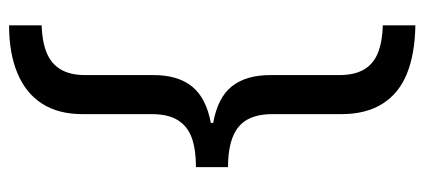

<svg xmlns="http://www.w3.org/2000/svg" viewBox="-270 -484 914 413"><g transform="rotate(-90 186.5 -278.0)"><path d="M338 159Q277 158 234.5 141Q192 124 169.5 88.5Q147 53 147 0V-148Q147 -182 135 -203Q123 -224 97.5 -234Q72 -244 33 -244V-313Q71 -313 96 -322Q121 -331 134 -352Q147 -373 147 -408V-557Q147 -609 169.5 -644Q192 -679 235 -697Q278 -715 338 -715V-645Q304 -644 280 -634.5Q256 -625 243.5 -604.5Q231 -584 231 -551V-404Q231 -352 206.5 -321.5Q182 -291 128 -281V-276Q183 -266 207 -235.5Q231 -205 231 -153V-5Q231 28 243 48.5Q255 69 279 78.5Q303 88 338 89Z"/></g></svg>

Font: Noto Sans Arabic SemiCondensed
Style: Regular
Weight: 400
Width: 4
Designer: Monotype Design Team, Nadine Chahine, Nizar Qandah and Khaled Hosny
Foundry: Monotype Imaging Inc.
Version: Version 2.012